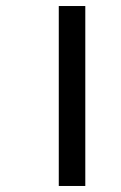

<svg xmlns="http://www.w3.org/2000/svg" viewBox="-20 -617 400 637"><path d="M175 0H263V-597H175Z"/></svg>

Font: Noto Sans Gujarati ExtraCondensed Medium
Style: Regular
Weight: 500
Width: 2
Designer: Jelle Bosma - Monotype Design Team, Universal Thirst
Foundry: Monotype Imaging Inc.
Version: Version 2.106